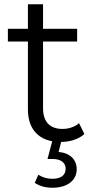

<svg xmlns="http://www.w3.org/2000/svg" viewBox="-20 -661 446 901"><path d="M267 5C307 5 348 -7 376 -32L351 -83C331 -65 302 -56 273 -56C214 -56 182 -90 182 -152V-466H342V-526H182V-641H111V-526H17V-466H111V-148C111 -65 151 -12 225 2L203 85H226C268 85 288 104 288 131C288 161 266 178 226 178C202 178 180 172 160 159L143 197C167 213 194 220 227 220C294 220 340 187 340 133C340 89 310 57 255 52Z"/></svg>

Font: Talent
Style: Regular
Weight: 400
Designer: Mike Powis
Version: Version 1.001;hotconv 1.0.109;makeotfexe 2.5.65596